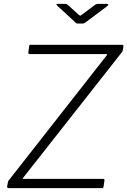

<svg xmlns="http://www.w3.org/2000/svg" viewBox="-20 -974 659 994"><path d="M27 0Q22 0 19 -2Q16 -4 17 -9L20 -26Q21 -32 22.5 -36Q24 -40 29 -45L533 -688Q535 -691 534 -692.5Q533 -694 530 -694H134Q125 -694 127 -704L131 -736Q132 -740 133 -741Q134 -742 137 -742H612Q620 -742 619 -734L616 -715Q615 -710 614 -708Q613 -706 609 -701L101 -55Q94 -48 102 -48H514Q517 -48 519 -46.5Q521 -45 521 -41L516 -7Q515 -3 514 -1.5Q513 0 508 0H27ZM472 -949Q477 -952 480.5 -953Q484 -954 488 -954H533Q540 -954 540.5 -951Q541 -948 535 -942L424 -859Q421 -857 417 -854.5Q413 -852 407 -852H384Q376 -852 372.5 -855.5Q369 -859 365 -863L276 -945Q272 -949 272 -951.5Q272 -954 277 -954H318Q323 -954 326 -952.5Q329 -951 333 -947L387 -898Q395 -892 396.5 -893Q398 -894 408 -901Z"/></svg>

Font: Libre Franklin Thin ExtraLight
Style: Italic
Weight: 250
Italic angle: -8°
Version: Version 3.000